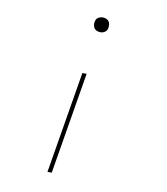

<svg xmlns="http://www.w3.org/2000/svg" viewBox="-83 -598 766 882"><g transform="rotate(10 300.0 -156.5)"><path d="M326 -459Q318 -459 310 -462Q302 -465 297.5 -471Q293 -477 291.5 -485.5Q290 -494 292 -502Q293 -508 295.5 -513Q298 -518 303.5 -521.5Q309 -525 314.5 -526.5Q320 -528 325 -528Q333 -528 341 -525Q349 -522 353.5 -516Q358 -510 359 -501.5Q360 -493 359 -485Q358 -479 355 -474Q352 -469 347 -465.5Q342 -462 336.5 -460.5Q331 -459 326 -459ZM198 215 277 -260H297L218 215Z"/></g></svg>

Font: Iosevka Thin Extended Oblique
Style: Regular
Weight: 100
Width: 7
Italic angle: -9°
Monospace: yes
Designer: Belleve Invis
Foundry: Belleve Invis
Version: Version 32.5.0; ttfautohint (v1.8.4)